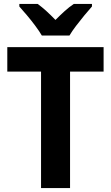

<svg xmlns="http://www.w3.org/2000/svg" viewBox="-20 -953 563 973"><path d="M335 0H188V-590H17V-714H505V-590H335ZM192 -773Q179 -795 159 -822Q139 -849 117 -875Q95 -901 78 -920V-933H171Q193 -917 215 -897Q237 -877 261 -852Q286 -877 308 -897Q330 -917 354 -933H446V-920Q429 -901 407.5 -875Q386 -849 365.5 -822Q345 -795 332 -773Z"/></svg>

Font: Noto Sans Khmer UI SemiCondensed
Style: Bold
Weight: 700
Width: 4
Designer: Danh Hong and the Monotype Design Team
Foundry: Monotype Imaging Inc.
Version: Version 2.002; ttfautohint (v1.8.4.7-5d5b)